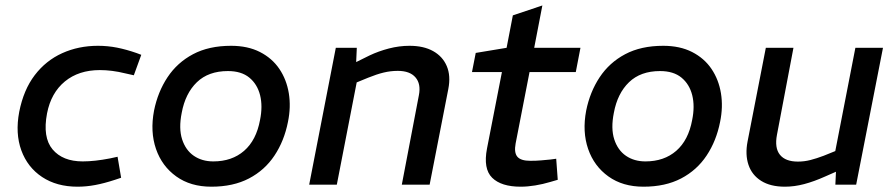

<svg xmlns="http://www.w3.org/2000/svg" viewBox="-20 -679 3294 706"><path d="M265 7.5Q188.7 7.5 134.9 -28.1Q81.2 -63.7 58.4 -126.2Q35.7 -188.7 50.7 -267.8Q66.7 -348.8 107.7 -402.6Q148.8 -456.4 208.8 -483.5Q268.8 -510.6 340.3 -510.6Q376 -510.6 410.6 -503.8Q445.2 -496.9 482.9 -483.7L499.5 -477.4L472.1 -402.2L442.1 -408.9Q415.5 -415.5 392.1 -418.4Q368.7 -421.3 347.1 -421.3Q269.6 -421.3 218.7 -379.6Q167.8 -337.8 153 -262.3Q136.2 -173.9 173.3 -129.7Q210.5 -85.5 284.1 -85.5Q328.1 -85.5 385.3 -96.7L412.3 -102.6L425.4 -25.4L402.6 -17.8Q363 -4.8 330.2 1.3Q297.4 7.5 265 7.5Z M757 7.5Q680.8 7.5 628.2 -30.2Q575.5 -67.9 553.6 -131.3Q531.7 -194.8 546.4 -272.2Q560.2 -340.8 595.9 -394.8Q631.6 -448.8 689.8 -479.7Q748 -510.6 829.8 -510.6Q891 -510.6 935.8 -487.8Q980.5 -465 1007.1 -425.8Q1033.7 -386.5 1042 -336.1Q1050.2 -285.8 1038.9 -231Q1025.2 -161.1 989.3 -107.1Q953.5 -53.1 895.5 -22.8Q837.6 7.5 757 7.5ZM764.4 -85.5Q832.9 -85.5 877.7 -124.5Q922.5 -163.6 936.1 -237.6Q946.5 -288.1 936.4 -328.8Q926.2 -369.4 896.8 -393.6Q867.5 -417.7 818.1 -417.7Q746.6 -417.7 704 -376.7Q661.4 -335.6 648.2 -264.2Q636.7 -207 649.6 -166.8Q662.6 -126.7 692.7 -106.1Q722.8 -85.5 764.4 -85.5Z M1116.9 0 1214.8 -503.2H1292L1288.5 -424.7L1267.9 -440L1339.1 -475.2Q1371.9 -490.8 1409.9 -500.7Q1447.9 -510.6 1485.9 -510.6Q1537.9 -510.6 1572.8 -491Q1607.8 -471.4 1622.9 -435.8Q1638 -400.2 1628.4 -351.3L1559.8 0H1457.5L1520.3 -329Q1528.4 -370.5 1507.8 -394.4Q1487.3 -418.4 1442.6 -418.4Q1416.1 -418.4 1390.7 -412.2Q1365.4 -406.1 1333.5 -393.2L1291.6 -376L1218.5 0Z M1894.5 7.5Q1823.1 7.5 1789.7 -25.4Q1756.3 -58.3 1770.8 -133.2L1825.6 -413.9H1715.5L1729.3 -484.4L1842.8 -503.2L1865.8 -622.5L1974.3 -658.9L1944.3 -503.2H2114.4L2097.2 -413.9H1927.1L1876 -151.4Q1869.7 -117.9 1882.3 -102.8Q1894.9 -87.7 1930.1 -87.7Q1953 -87.7 1969.9 -89.3Q1986.9 -91 2004.5 -92.5L2025.2 -95.3L2030.9 -17.9L2003.4 -9.9Q1976.1 -1.7 1947.8 2.9Q1919.6 7.5 1894.5 7.5Z M2346 7.5Q2269.8 7.5 2217.2 -30.2Q2164.5 -67.9 2142.6 -131.3Q2120.7 -194.8 2135.4 -272.2Q2149.2 -340.8 2184.9 -394.8Q2220.6 -448.8 2278.8 -479.7Q2337 -510.6 2418.8 -510.6Q2480 -510.6 2524.8 -487.8Q2569.5 -465 2596.1 -425.8Q2622.7 -386.5 2631 -336.1Q2639.2 -285.8 2627.9 -231Q2614.2 -161.1 2578.3 -107.1Q2542.5 -53.1 2484.5 -22.8Q2426.6 7.5 2346 7.5ZM2353.4 -85.5Q2421.9 -85.5 2466.7 -124.5Q2511.5 -163.6 2525.1 -237.6Q2535.5 -288.1 2525.4 -328.8Q2515.2 -369.4 2485.8 -393.6Q2456.5 -417.7 2407.1 -417.7Q2335.6 -417.7 2293 -376.7Q2250.4 -335.6 2237.2 -264.2Q2225.7 -207 2238.6 -166.8Q2251.6 -126.7 2281.7 -106.1Q2311.8 -85.5 2353.4 -85.5Z M2866.1 7.5Q2812.8 7.5 2778.8 -14Q2744.8 -35.4 2732.2 -73Q2719.6 -110.6 2728.8 -158.5L2796 -503.2H2897.6L2837 -183.6Q2827.7 -135.1 2847.8 -110Q2868 -84.8 2914 -84.8Q2937.4 -84.8 2960 -90.6Q2982.7 -96.4 3008.8 -106.3L3051.4 -123.5L3125.3 -503.2H3226.8L3128.2 0H3051.7L3055.3 -78.4L3073 -55.9L3014.6 -30.2Q2973.2 -11.6 2937.1 -2.1Q2901 7.5 2866.1 7.5Z"/></svg>

Font: REM Medium
Style: Italic
Weight: 500
Italic angle: -11°
Designer: Octavio Pardo
Foundry: Ashler Design
Version: Version 1.005;gftools[0.9.28]